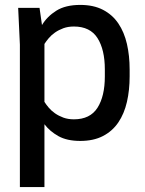

<svg xmlns="http://www.w3.org/2000/svg" viewBox="-20 -562 590 782"><path d="M307 12Q253 12 218 -7.5Q183 -27 161 -56V200H61V-380L54 -530H141L151 -460Q172 -495 209.5 -518.5Q247 -542 307 -542Q361 -542 399.5 -522Q438 -502 462 -466.5Q486 -431 497 -383Q508 -335 508 -279V-251Q508 -195 497 -147Q486 -99 462 -63.5Q438 -28 399.5 -8Q361 12 307 12ZM161 -147Q168 -136 178.5 -123.5Q189 -111 204 -100.5Q219 -90 238 -83Q257 -76 281 -76Q347 -76 377 -123Q407 -170 407 -251V-279Q407 -360 377 -407Q347 -454 281 -454Q257 -454 238 -447Q219 -440 204 -429.5Q189 -419 178.5 -406.5Q168 -394 161 -383Z"/></svg>

Font: Cooper Hewitt
Style: Regular
Weight: 707
Designer: Village Type and Design LLC
Foundry: Cooper Hewitt Smithsonian Design Museum
Version: 1.000